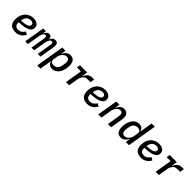

<svg xmlns="http://www.w3.org/2000/svg" viewBox="430 -2540 4540 4540"><g transform="rotate(45 2700.0 -270.0)"><path d="M348 -447C411 -447 434 -420 434 -381C434 -338 407 -286 183 -278L185 -289C202 -396 260 -447 348 -447ZM279 12C396 12 467 -45 522 -132L452 -177C397 -100 357 -74 291 -74C199 -74 174 -126 174 -191C174 -200 174 -206 175 -211C491 -222 540 -310 540 -388C540 -480 461 -528 358 -528C186 -528 66 -397 66 -209C66 -64 138 12 279 12Z M693 0 748 -330C753 -355 762 -384 779 -409C796 -434 815 -446 838 -446C862 -446 874 -429 874 -396C874 -381 872 -365 869 -346L811 0H902L956 -325C961 -356 974 -385 989 -409C1004 -434 1023 -446 1046 -446C1072 -446 1085 -430 1085 -397C1085 -384 1082 -360 1079 -341L1022 0H1113L1172 -354C1176 -378 1179 -410 1179 -430C1179 -494 1149 -528 1090 -528C1029 -528 991 -488 966 -428H962C963 -433 963 -438 963 -443C963 -490 939 -528 883 -528C827 -528 794 -487 770 -431H765L779 -516H688L602 0Z M1207 200H1314L1362 -93H1367C1386 -25 1431 12 1510 12C1675 12 1752 -163 1752 -328C1752 -456 1702 -528 1595 -528C1504 -528 1457 -474 1417 -394H1413L1433 -516H1326ZM1477 -75C1405 -75 1374 -111 1374 -154C1374 -160 1375 -166 1376 -173L1393 -276C1401 -324 1423 -362 1446 -387C1477 -423 1512 -441 1552 -441C1616 -441 1644 -398 1644 -333C1644 -318 1643 -302 1640 -290L1628 -219C1613 -135 1566 -75 1477 -75Z M2072 0 2115 -258C2123 -306 2153 -344 2166 -360C2194 -395 2228 -409 2285 -409H2375L2393 -516H2333C2233 -516 2178 -459 2139 -370H2133L2158 -516H1918L1903 -429H2036L1965 0Z M2748 -447C2811 -447 2834 -420 2834 -381C2834 -338 2807 -286 2583 -278L2585 -289C2602 -396 2660 -447 2748 -447ZM2679 12C2796 12 2867 -45 2922 -132L2852 -177C2797 -100 2757 -74 2691 -74C2599 -74 2574 -126 2574 -191C2574 -200 2574 -206 2575 -211C2891 -222 2940 -310 2940 -388C2940 -480 2861 -528 2758 -528C2586 -528 2466 -397 2466 -209C2466 -64 2538 12 2679 12Z M3152 0 3198 -276C3207 -331 3239 -373 3252 -389C3279 -421 3309 -441 3349 -441C3402 -441 3424 -405 3424 -358C3424 -341 3421 -319 3418 -300L3368 0H3475L3524 -296C3531 -331 3532 -355 3532 -379C3532 -467 3484 -528 3392 -528C3308 -528 3261 -477 3222 -394H3217L3238 -516H3131L3045 0Z M3967 0H4074L4197 -740H4090L4038 -423H4033C4014 -491 3969 -528 3890 -528C3725 -528 3648 -353 3648 -188C3648 -60 3698 12 3805 12C3894 12 3944 -42 3983 -122H3987ZM3848 -75C3784 -75 3756 -118 3756 -183C3756 -198 3757 -214 3760 -226L3772 -297C3787 -381 3834 -441 3923 -441C3995 -441 4026 -405 4026 -362C4026 -356 4025 -350 4024 -343L4007 -240C3999 -192 3977 -154 3954 -129C3923 -93 3887 -75 3848 -75Z M4548 -447C4611 -447 4634 -420 4634 -381C4634 -338 4607 -286 4383 -278L4385 -289C4402 -396 4460 -447 4548 -447ZM4479 12C4596 12 4667 -45 4722 -132L4652 -177C4597 -100 4557 -74 4491 -74C4399 -74 4374 -126 4374 -191C4374 -200 4374 -206 4375 -211C4691 -222 4740 -310 4740 -388C4740 -480 4661 -528 4558 -528C4386 -528 4266 -397 4266 -209C4266 -64 4338 12 4479 12Z M5072 0 5115 -258C5123 -306 5153 -344 5166 -360C5194 -395 5228 -409 5285 -409H5375L5393 -516H5333C5233 -516 5178 -459 5139 -370H5133L5158 -516H4918L4903 -429H5036L4965 0Z"/></g></svg>

Font: IBM Mono Medium
Style: Italic
Weight: 500
Italic angle: -9°
Monospace: yes
Designer: Mike Abbink, Paul van der Laan, Pieter van Rosmalen
Foundry: Bold Monday
Version: Version 2.3